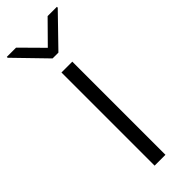

<svg xmlns="http://www.w3.org/2000/svg" viewBox="-281 -773 795 795"><g transform="rotate(-45 116.5 -375.5)"><path d="M84.2 0V-545.5H147.7V0ZM24.1 -751.1 116.5 -657.7 208.8 -751.1H263.1V-746.1L133.5 -612.6H99.4L-30.2 -746.1V-751.1Z"/></g></svg>

Font: Inter UI Light
Style: Regular
Weight: 300
Designer: Rasmus Andersson
Foundry: rsms
Version: 3.2;8d6f07862